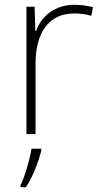

<svg xmlns="http://www.w3.org/2000/svg" viewBox="-20 -558 423 799"><path d="M290 -538C207 -538 152 -490 130 -429H127L124 -530H90V0H128V-295C128 -421 183 -502 288 -502C316 -502 337 -499 360 -492L367 -528C344 -534 319 -538 290 -538ZM152 68V61H111C105 104 81 183 65 214V221H88C118 175 140 116 152 68Z"/></svg>

Font: Noto Sans Georgian ExtraLight
Style: Regular
Weight: 200
Designer: Monotype Design Team, Akaki Razmadze
Foundry: Google LLC
Version: Version 2.005